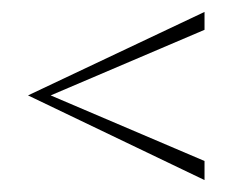

<svg xmlns="http://www.w3.org/2000/svg" viewBox="-20 -383 390 322"><path d="M323 -363V-333L65 -223L323 -113V-81L27 -223Z"/></svg>

Font: Darker Grotesque Light
Style: Regular
Weight: 300
Designer: Gabriel Lam
Foundry: TypeRant
Version: Version 1.000;gftools[0.9.28]